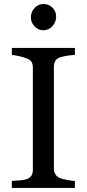

<svg xmlns="http://www.w3.org/2000/svg" viewBox="-20 -930 430 950"><path d="M350.6 0H38.6V-34.7Q51.8 -35.6 76.7 -37.6Q101.6 -39.6 111.8 -43.5Q127.9 -49.8 135.3 -60.8Q142.6 -71.8 142.6 -91.3V-593.3Q142.6 -610.4 137.2 -621.8Q131.8 -633.3 111.8 -641.1Q97.2 -647 75 -652.1Q52.7 -657.2 38.6 -658.2V-692.9H350.6V-658.2Q335.4 -657.7 314.5 -654.5Q293.5 -651.4 277.8 -646.5Q259.3 -640.6 252.9 -627.4Q246.6 -614.3 246.6 -598.1V-96.7Q246.6 -80.6 253.7 -68.1Q260.7 -55.7 277.8 -48.3Q288.1 -44.4 311.3 -39.8Q334.5 -35.2 350.6 -34.7ZM257.8 -848.6Q257.8 -820.8 239.5 -800.5Q221.2 -780.3 194.3 -780.3Q169.4 -780.3 151.1 -799.3Q132.8 -818.4 132.8 -844.2Q132.8 -871.1 151.1 -890.6Q169.4 -910.2 194.3 -910.2Q222.2 -910.2 240 -891.8Q257.8 -873.5 257.8 -848.6Z"/></svg>

Font: UniBurma_GGSerif
Style: Book
Weight: 400
Designer: Victor San Kho Lin (for Burmese only and related typography optimization with it)
Foundry: http://www.unimm.org
Version: 2.0